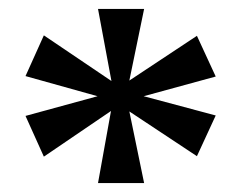

<svg xmlns="http://www.w3.org/2000/svg" viewBox="-20 -780 541 429"><path d="M199 -371H302L269 -531L420 -431L462 -522L301 -565L462 -609L420 -700L269 -600L302 -760H199L229 -599L78 -701L37 -610L198 -565L37 -521L78 -430L228 -532Z"/></svg>

Font: Noto Serif Yezidi SemiBold
Style: Regular
Weight: 600
Designer: Dalton Maag Ltd
Foundry: Dalton Maag Ltd
Version: Version 1.001